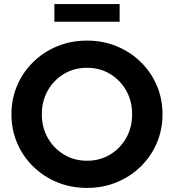

<svg xmlns="http://www.w3.org/2000/svg" viewBox="-20 -910 853 941"><path d="M406.4 11Q328.3 11 261 -16.5Q193.7 -44 143.1 -93.5Q92.4 -143 64.3 -208.5Q36.1 -274 36.1 -350Q36.1 -426 64.3 -491.5Q92.5 -557 143.3 -606.5Q194 -656 261.1 -683.5Q328.3 -711 406.4 -711Q484.3 -711 551.4 -683.5Q618.6 -656 669.3 -606.5Q720.1 -557 748.3 -491.5Q776.4 -426 776.4 -350Q776.4 -274 748.3 -208.5Q720.1 -143 669.3 -93.5Q618.6 -44 551.4 -16.5Q484.3 11 406.4 11ZM406.4 -122.2Q469.3 -122.2 519.2 -152.2Q569.1 -182.1 598.4 -233.8Q627.6 -285.5 627.6 -349.7Q627.6 -414.8 598.4 -466.4Q569.1 -517.9 519.2 -547.8Q469.3 -577.8 406.5 -577.8Q343.6 -577.8 293.5 -547.8Q243.5 -517.9 214.2 -466.3Q185 -414.6 185 -350Q185 -285.5 214.3 -233.9Q243.6 -182.4 293.7 -152.3Q343.8 -122.2 406.4 -122.2ZM246.5 -803.5V-890.2H566.3V-803.5Z"/></svg>

Font: Red Hat Display VF
Style: Regular
Weight: 300
Designer: Pentagram, MCKL
Foundry: Pentagram, MCKL
Version: Version 1.023